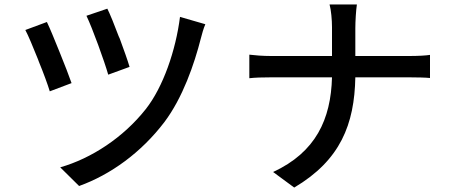

<svg xmlns="http://www.w3.org/2000/svg" viewBox="-20 -801 2040 864"><path d="M563 -500C555 -528 537 -578 519 -627L514 -638C495 -689 475 -738 463 -762L369 -730C396 -674 450 -525 467 -465L563 -500ZM720 -252C802 -361 854 -511 884 -629C889 -648 895 -671 904 -692L790 -725C771 -574 714 -409 636 -310C535 -182 391 -88 251 -48L336 36C478 -15 616 -115 720 -252ZM302 -427C291 -459 271 -510 250 -562L246 -572C225 -624 205 -673 191 -702L94 -666C107 -642 129 -589 151 -534L155 -523C176 -472 195 -420 204 -390L302 -427Z M1200 -549C1162 -549 1126 -552 1102 -555V-449C1127 -452 1162 -453 1202 -453H1474C1469 -264 1401 -116 1209 -27L1304 43C1512 -80 1575 -242 1579 -453H1821C1856 -453 1897 -452 1915 -450V-554C1897 -551 1861 -549 1822 -549H1579V-674C1579 -704 1582 -755 1586 -781H1463C1470 -756 1474 -711 1474 -679V-549H1200Z"/></svg>

Font: Glow Sans SC Normal Medium
Style: Regular
Weight: 600
Designer: Ryoko NISHIZUKA (kana, bopomofo & ideographs); Paul D. Hunt (Latin, Greek & Cyrillic); Sandoll Communications, Soo-young
Version: Version 0.93